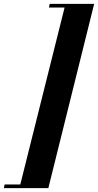

<svg xmlns="http://www.w3.org/2000/svg" viewBox="-102 -792 507 993"><path d="M385 -772 148 181H-82L-78 162H3L232 -753H151L155 -772Z"/></svg>

Font: Playfair Display
Style: Bold Italic
Weight: 700
Italic angle: -14°
Designer: Claus Eggers Sørensen
Foundry: Claus Eggers Sørensen
Version: Version 1.203